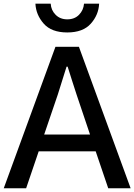

<svg xmlns="http://www.w3.org/2000/svg" viewBox="-24 -1010 721 1030"><path d="M212.9 -288.1H459L386.7 -502.9Q380.9 -520.5 363.8 -573.7Q346.7 -627 338.9 -652.3H333Q321.3 -614.3 286.1 -502.9ZM-3.9 0 273.4 -758.8H399.4L676.8 0H556.6L489.3 -198.2H183.6L116.2 0ZM166 -990.2H248Q250 -955.1 274.4 -930.7Q298.8 -906.2 336.9 -906.2Q376 -906.2 399.9 -930.7Q423.8 -955.1 426.8 -990.2H507.8Q504.9 -929.7 462.9 -882.8Q420.9 -835.9 336.9 -835.9Q252 -835.9 210.4 -883.3Q168.9 -930.7 166 -990.2Z"/></svg>

Font: Gothic A1 SemiBold
Style: Regular
Weight: 600
Version: Version 2.50